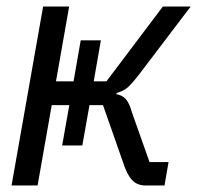

<svg xmlns="http://www.w3.org/2000/svg" viewBox="-20 -570 640 590"><path d="M139 -247 95.5 0H15.5L112.5 -550H192.5L152 -320H206L228 -446H290L268 -320H307L480.5 -550H566L408 -342Q385.5 -313 372.5 -301.5Q359.5 -290 340.5 -285L336 -281Q355.5 -278 366.8 -265.2Q378 -252.5 385.5 -224.5L439.5 -72H498L485.5 0H427.5Q401.5 0 385.8 -16.8Q370 -33.5 358 -71.5L296.5 -247H255L233 -123H171L193 -247Z"/></svg>

Font: JuliaMono SemiBoldItalic
Style: Regular
Weight: 600
Italic angle: -9°
Monospace: yes
Designer: cormullion
Foundry: corm
Version: Version 0.049; ttfautohint (v1.8.4)